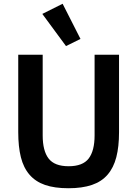

<svg xmlns="http://www.w3.org/2000/svg" viewBox="-20 -989 730 1021"><path d="M207 -698V-269Q207 -187 238.5 -146Q270 -105 345 -105Q420 -105 451.5 -146Q483 -187 483 -269V-698H613V-286Q613 -209 598.5 -153Q584 -97 552 -60Q520 -23 468.5 -5.5Q417 12 344 12Q270 12 219.5 -5.5Q169 -23 137 -60Q105 -97 91 -153Q77 -209 77 -286V-698ZM205 -915 313 -969 408 -782 331 -744Z"/></svg>

Font: IBM Plex Sans Hebrew SemiBold
Style: Regular
Weight: 600
Designer: Mike Abbink, Paul van der Laan, Pieter van Rosmalen, Yanek Iontef
Foundry: Bold Monday
Version: Version 1.2